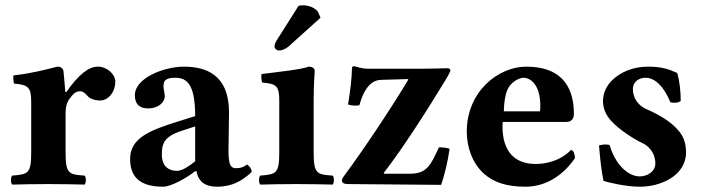

<svg xmlns="http://www.w3.org/2000/svg" viewBox="-20 -696 2664 726"><path d="M228 -268C228 -304 239 -319 252 -334C260 -344 269 -351 284 -351C293 -351 304 -342 312 -332C319 -324 336 -316 359 -316C388 -316 416 -346 416 -388C416 -414 386 -444 350 -444C315 -444 277 -414 231 -348H227C225 -378 220 -427 220 -427C219 -436 211 -444 197 -444C150 -432 97 -418 31 -411C29 -405 31 -386 33 -380C88 -375 98 -366 98 -309V-122C98 -39 87 -37 26 -32C20 -26 20 -4 26 2C68 1 110 0 163 0C216 0 257 1 300 2C306 -4 306 -26 300 -32C239 -36 228 -39 228 -122Z M723 -49C730 -8 757 10 801 10C856 10 895 -11 932 -46C930 -58 926 -66 914 -74C901 -64 891 -60 872 -60C850 -60 844 -78 844 -127L846 -271C846 -415 757 -444 675 -444C602 -444 490 -402 490 -336C490 -308 502 -286 541 -286C577 -286 603 -308 603 -332C603 -337 602 -343 601 -349C599 -359 597 -369 599 -379C600 -390 608 -402 641 -402C683 -402 718 -384 718 -257L651 -236C546 -203 472 -174 472 -95C472 -26 510 10 597 10C626 10 684 -22 717 -48ZM718 -218V-86C693 -66 668 -50 650 -50C607 -50 592 -79 592 -110C592 -147 595 -178 666 -201Z M1166 -122V-321C1166 -371 1170 -427 1170 -427C1170 -438 1161 -444 1147 -444C1119 -433 1038 -425 969 -416C967 -410 969 -390 971 -384C1026 -379 1036 -371 1036 -314V-122C1036 -39 1025 -37 964 -32C958 -26 958 -4 964 2C1006 1 1048 0 1101 0C1154 0 1195 1 1238 2C1244 -4 1244 -26 1238 -32C1177 -36 1166 -39 1166 -122ZM1109 -674 1026 -543C1020 -534 1018 -525 1018 -519C1018 -513 1026 -505 1034 -505C1044 -505 1058 -509 1072 -521L1192 -629L1182 -652C1174 -662 1155 -676 1125 -676C1120 -676 1112 -675 1109 -674Z M1317 -446C1315 -446 1311 -442 1311 -440C1310 -395 1304 -350 1296 -301C1305 -297 1327 -295 1339 -298C1359 -371 1390 -393 1420 -394L1522 -397L1524 -395C1456 -282 1358 -135 1282 -32C1273 -20 1273 -17 1273 -12C1273 -5 1281 0 1296 0L1648 3C1660 -31 1673 -83 1680 -133C1674 -137 1652 -139 1640 -139L1626 -110C1601 -57 1580 -39 1528 -39H1432L1431 -42C1505 -137 1605 -295 1665 -394C1680 -419 1683 -427 1683 -431C1683 -435 1678 -438 1671 -438C1666 -438 1598 -436 1569 -436H1376C1344 -436 1335 -443 1317 -446Z M2139 -129C2098 -87 2044 -76 2006 -76C1928 -76 1880 -121 1880 -219C1880 -226 1881 -230 1881 -235H2121C2145 -235 2150 -252 2150 -266C2150 -351 2117 -444 1970 -444C1865 -444 1745 -351 1745 -198C1745 -140 1766 -79 1809 -40C1847 -6 1896 10 1967 10C2036 10 2104 -25 2154 -98C2154 -111 2149 -129 2139 -129ZM1885 -275C1886 -310 1891 -348 1905 -368C1921 -392 1948 -402 1959 -402C1986 -402 2023 -376 2023 -296C2023 -290 2023 -277 2021 -275Z M2245 -146C2249 -97 2254 -50 2262 -12C2281 -6 2345 10 2401 10C2478 10 2574 -32 2574 -119C2574 -153 2566 -180 2543 -205C2515 -237 2473 -262 2427 -282C2387 -299 2373 -331 2373 -360C2373 -383 2392 -402 2421 -402C2456 -402 2490 -370 2515 -309C2533 -306 2544 -307 2554 -314C2554 -350 2550 -388 2541 -420C2509 -434 2484 -444 2429 -444C2376 -444 2326 -424 2294 -392C2271 -369 2260 -341 2260 -314C2260 -284 2272 -260 2291 -239C2322 -205 2377 -170 2407 -156C2447 -138 2458 -102 2458 -78C2458 -46 2426 -29 2399 -29C2354 -29 2306 -75 2285 -148C2269 -151 2261 -150 2245 -146Z"/></svg>

Font: Libertinus Serif
Style: Bold
Weight: 700
Designer: Philipp H. Poll, Khaled Hosny
Foundry: Caleb Maclennan
Version: Version 7.050;RELEASE